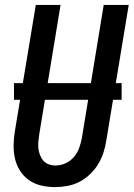

<svg xmlns="http://www.w3.org/2000/svg" viewBox="-20 -755 545 783"><path d="M204 8Q175 8 147.5 1.5Q120 -5 98 -20.5Q76 -36 61.5 -59Q47 -82 41 -108.5Q35 -135 35.5 -164Q36 -193 41 -222L126 -735H227L140 -207Q138 -193 136.5 -178.5Q135 -164 136.5 -150Q138 -136 143 -123Q148 -110 156.5 -100Q165 -90 178.5 -85Q192 -80 206 -80Q227 -80 247 -89Q267 -98 281.5 -115Q296 -132 303 -152Q310 -172 314 -193L403 -735H505L413 -179Q409 -154 401 -130Q393 -106 379 -83.5Q365 -61 345 -42.5Q325 -24 302 -12.5Q279 -1 253.5 3.5Q228 8 204 8ZM37 -348V-416H476V-348Z"/></svg>

Font: Iosevka Curly Semibold Oblique
Style: Regular
Weight: 600
Italic angle: -9°
Monospace: yes
Designer: Belleve Invis
Foundry: Belleve Invis
Version: Version 11.1.0; ttfautohint (v1.8.3)